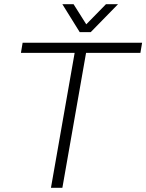

<svg xmlns="http://www.w3.org/2000/svg" viewBox="-20 -888 692 908"><path d="M538 -868H481L388 -773L328 -868H275L357 -736H409ZM221 0H275L387 -638H644L652 -686H87L79 -638H333Z"/></svg>

Font: Archivo Thin
Style: Italic
Weight: 100
Italic angle: -10°
Designer: Hector Gatti
Foundry: Omnibus-Type
Version: Version 2.001